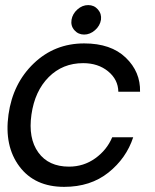

<svg xmlns="http://www.w3.org/2000/svg" viewBox="-20 -725 606 751"><path d="M259.8 -647.9Q263.7 -670.9 282.7 -688Q301.8 -705.1 325 -705.1Q348.1 -705.1 363 -688Q377.9 -670.9 375 -647.9Q371.1 -624 351.6 -606.9Q332 -589.8 309.1 -589.8Q286.1 -589.8 271 -606.9Q255.9 -624 259.8 -647.9ZM231 5.9Q115.7 5.9 55.9 -74Q-3.9 -153.8 13.2 -276.9Q30.3 -398.9 112.1 -477.1Q193.8 -555.2 309.1 -555.2Q414.1 -555.2 471.9 -499.5Q529.8 -443.8 527.8 -366.2H442.9Q441.9 -414.1 402.8 -446Q363.8 -478 305.2 -478Q225.1 -478 170.7 -423.6Q116.2 -369.1 103 -276.9Q89.8 -184.1 129.9 -128.7Q169.9 -73.2 250 -73.2Q307.1 -73.2 352.5 -105.7Q397.9 -138.2 418.9 -188H501Q474.1 -106 404.1 -50Q334 5.9 231 5.9Z"/></svg>

Font: Oakes Grotesk
Style: Italic
Weight: 400
Designer: Samuel Oakes
Foundry: Samuel Oakes
Version: Version 1.0 | wf-rip DC20170320